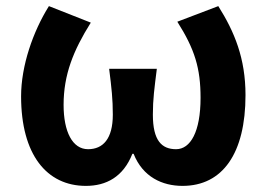

<svg xmlns="http://www.w3.org/2000/svg" viewBox="-20 -594 873 628"><path d="M261 14C327 14 383 -15 413 -91H417C447 -15 511 14 577 14C708 14 783 -92 783 -283C783 -403 747 -490 694 -574L560 -523C617 -433 636 -371 636 -274C636 -163 603 -106 556 -106C509 -106 480 -134 480 -219C480 -270 485 -305 493 -369H337C345 -305 349 -270 349 -219C349 -140 317 -106 268 -106C217 -106 188 -163 188 -251C188 -350 220 -429 277 -520L140 -574C88 -491 49 -379 49 -279C49 -88 133 14 261 14Z"/></svg>

Font: DAIFUKU Sans JP
Style: Bold
Weight: 700
Designer: Original font ‘Source Han Sans JP’ : Ryoko NISHIZUKA  (kana, bopomofo & ideographs); Paul D. Hunt (Latin, Greek & Cyrill
Foundry: Daifuku
Version: Version 1.001